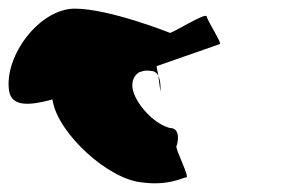

<svg xmlns="http://www.w3.org/2000/svg" viewBox="-68 -730 663 444"><path d="M-47 -520C-41 -482 2 -486 53 -500L54 -496C67 -421 183 -314 262 -308C323 -300 356 -320 363 -320C371 -320 337 -386 340 -392C343 -398 351 -434 325 -434C293 -442 256 -478 242 -513C233 -536 240 -555 254 -563L264 -566C269 -567 275 -567 281 -566C289 -566 295 -561 298 -555L294 -577L440 -628C447 -628 412 -681 410 -692C408 -702 332 -654 325 -654C325 -654 185 -710 105 -710C23 -710 -59 -600 -47 -520ZM303 -518C303 -518 305 -541 298 -555Z"/></svg>

Font: Ampere
Style: SCRevIta
Weight: 400
Version: Version 1